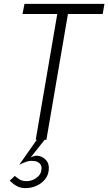

<svg xmlns="http://www.w3.org/2000/svg" viewBox="-20 -720 558 989"><path d="M173 -5 79 129Q96 120 114.5 113.5Q133 107 149 109Q163 109 174 114.5Q185 120 190.5 130.5Q196 141 193 155Q192 172 179.5 185.5Q167 199 150.5 206Q134 213 116 213Q96 213 83 205.5Q70 198 56 186L30 211Q49 229 67.5 239Q86 249 112 249Q139 249 165.5 238Q192 227 210 206Q228 185 231 157Q235 124 216.5 104Q198 84 171 82Q161 82 153.5 84.5Q146 87 138 91L214 -5ZM96 -648H275L164 0H219L330 -648H509L518 -700H106Z"/></svg>

Font: Jost Light
Style: Italic
Weight: 300
Italic angle: -5°
Version: Version 3.710